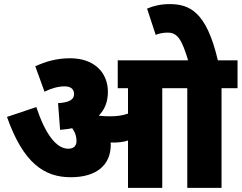

<svg xmlns="http://www.w3.org/2000/svg" viewBox="-20 -916 1178 936"><path d="M520 -211C520 -214 519 -218 519 -221C523 -221 526 -221 530 -221C555 -221 580 -223 604 -231V0H771V-486H893V0H1060V-486H1138V-622H1042C986 -862 902 -896 806 -896C766 -896 729 -888 697 -874L739 -746C755 -753 777 -757 798 -757C848 -757 868 -717 897 -622H554V-486H604V-362C575 -352 547 -349 515 -349C495 -349 478 -350 463 -352L462 -353C491 -382 506 -421 506 -468C506 -562 440 -632 322 -632C254 -632 201 -615 152 -593L197 -469C231 -486 265 -495 295 -495C323 -495 341 -483 341 -458C341 -432 322 -417 263 -413L273 -283C294 -285 314 -287 332 -291C346 -272 353 -252 353 -228C353 -205 339 -191 313 -191C253 -191 200 -265 157 -394L14 -346C94 -120 196 -52 325 -52C449 -52 520 -110 520 -211Z"/></svg>

Font: Noto Sans Devanagari UI SemiCondensed Black
Style: Regular
Weight: 900
Width: 4
Designer: Jelle Bosma - Monotype Design Team
Foundry: Monotype Imaging Inc.
Version: Version 2.004